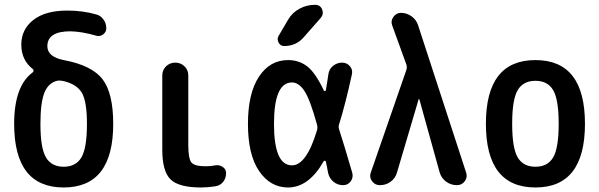

<svg xmlns="http://www.w3.org/2000/svg" viewBox="-20 -785 2540 814"><path d="M225.6 -443.4Q186.5 -435.5 168.9 -393.6Q151.4 -351.6 151.4 -259.8Q151.4 -157.2 174.8 -117.7Q198.2 -78.1 250 -78.1Q301.8 -78.1 325.2 -117.7Q348.6 -157.2 348.6 -259.8Q348.6 -353.5 327.6 -390.6Q306.6 -427.7 249 -441.4H248Q235.4 -444.3 225.6 -443.4ZM40 -259.8Q40 -420.9 119.1 -478.5Q122.1 -480.5 122.1 -485.4Q122.1 -490.2 119.1 -492.2Q70.3 -530.3 70.3 -595.7Q70.3 -660.2 121.1 -700.2Q171.9 -740.2 265.6 -740.2Q331.1 -740.2 388.7 -723.6Q407.2 -718.8 418.9 -702.1Q430.7 -685.5 430.7 -665Q430.7 -649.4 417.5 -639.2Q404.3 -628.9 387.7 -633.8Q326.2 -651.4 278.3 -652.3Q181.6 -652.3 180.7 -589.8Q180.7 -543.9 250 -530.3Q370.1 -507.8 415 -448.7Q460 -389.6 460 -259.8Q460 9.8 250 9.8Q40 9.8 40 -259.8Z M832 9.8Q738.3 9.8 703.1 -24.4Q668 -58.6 668 -150.4V-464.8Q668 -488.3 684.1 -503.9Q700.2 -519.5 723.1 -519.5Q746.1 -519.5 762.2 -503.9Q778.3 -488.3 778.3 -464.8V-169.9Q778.3 -112.3 791.5 -96.2Q804.7 -80.1 851.6 -80.1Q874 -80.1 892.6 -84Q909.2 -86.9 923.8 -77.6Q938.5 -68.4 938.5 -50.8Q938.5 -29.3 925.8 -13.7Q913.1 2 892.6 4.9Q861.3 9.8 832 9.8Z M1201.2 -701.2Q1218.8 -731.4 1249.5 -748Q1280.3 -764.6 1315.4 -764.6Q1337.9 -764.6 1345.7 -745.1Q1353.5 -725.6 1339.8 -709L1267.6 -627Q1235.4 -589.8 1184.6 -589.8Q1168.9 -589.8 1161.1 -604.5Q1153.3 -619.1 1161.1 -632.8ZM1217.8 -435.5Q1141.6 -435.5 1141.6 -259.8Q1141.6 -84 1217.8 -84Q1279.3 -84 1324.2 -233.4Q1327.1 -244.1 1324.2 -255.9Q1294.9 -362.3 1271 -398.9Q1247.1 -435.5 1217.8 -435.5ZM1201.2 9.8Q1126 9.8 1078.6 -59.6Q1031.2 -128.9 1031.2 -259.8Q1031.2 -388.7 1077.6 -459.5Q1124 -530.3 1201.2 -530.3Q1248 -530.3 1282.7 -503.4Q1317.4 -476.6 1353.5 -400.4Q1357.4 -396.5 1361.3 -401.4Q1363.3 -413.1 1367.2 -437.5Q1371.1 -461.9 1372.1 -469.7Q1375 -492.2 1392.1 -505.9Q1409.2 -519.5 1430.7 -519.5Q1450.2 -519.5 1463.4 -504.4Q1476.6 -489.3 1471.7 -468.8Q1444.3 -342.8 1417 -255.9Q1414.1 -247.1 1418 -235.4Q1437.5 -175.8 1473.6 -51.8Q1478.5 -32.2 1466.8 -16.1Q1455.1 0 1434.6 0Q1411.1 0 1393.6 -14.6Q1376 -29.3 1371.1 -51.8Q1369.1 -61.5 1365.7 -79.6Q1362.3 -97.7 1361.3 -100.6Q1360.4 -103.5 1356.9 -103.5Q1353.5 -103.5 1352.5 -101.6Q1289.1 9.8 1201.2 9.8Z M1590.8 0Q1569.3 0 1557.1 -17.1Q1544.9 -34.2 1551.8 -52.7L1703.1 -489.3Q1706.1 -500 1703.1 -510.7L1642.6 -677.7Q1635.7 -696.3 1647.9 -713.4Q1660.2 -730.5 1679.7 -730.5Q1705.1 -730.5 1725.6 -715.3Q1746.1 -700.2 1752.9 -676.8L1956.1 -53.7Q1962.9 -34.2 1950.7 -17.1Q1938.5 0 1917 0Q1891.6 0 1871.1 -15.1Q1850.6 -30.3 1843.8 -54.7L1757.8 -364.3Q1757.8 -365.2 1755.9 -365.2Q1754.9 -365.2 1754.9 -364.3L1663.1 -53.7Q1656.2 -29.3 1636.2 -14.6Q1616.2 0 1590.8 0Z M2325.2 -402.8Q2301.8 -442.4 2250 -442.4Q2198.2 -442.4 2174.8 -402.8Q2151.4 -363.3 2151.4 -260.3Q2151.4 -157.2 2174.8 -117.7Q2198.2 -78.1 2250 -78.1Q2301.8 -78.1 2325.2 -117.7Q2348.6 -157.2 2348.6 -260.3Q2348.6 -363.3 2325.2 -402.8ZM2460 -260.3Q2460 9.8 2250 9.8Q2040 9.8 2040 -260.3Q2040 -530.3 2250 -530.3Q2460 -530.3 2460 -260.3Z"/></svg>

Font: Rounded-X Mgen+ 2m medium
Style: Regular
Weight: 500
Designer: [Source Han Sans]
Ryoko NISHIZUKA  (kana & ideographs); Paul D. Hunt (Latin, Greek & Cyrillic); Wenlong ZHANG  (bopomofo
Version: Version 1.059.20150602